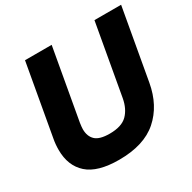

<svg xmlns="http://www.w3.org/2000/svg" viewBox="-170 -935 1125 1123"><g transform="rotate(-30 393.0 -373.0)"><path d="M45 -210Q45 -249 52 -285L137 -763H317L232 -285Q228 -257 228 -244Q228 -196 256 -169.5Q284 -143 352 -143Q433 -143 471 -181Q509 -219 521 -285L606 -763H786L701 -285Q676 -145 584 -64Q492 17 324 17Q179 17 112 -43Q45 -103 45 -210Z"/></g></svg>

Font: Open Sauce One Black Italic
Style: Regular
Weight: 900
Italic angle: -10°
Designer: Alfredo Marco Pradil
Foundry: Creative Sauce Fz LLC
Version: Version 1.477